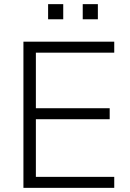

<svg xmlns="http://www.w3.org/2000/svg" viewBox="-20 -906 625 926"><path d="M93 0H531V-53H153V-331H509V-384H153V-652H531V-705H93ZM379 -813H452V-886H379ZM212 -813H285V-886H212Z"/></svg>

Font: Poppy and Pepper Light
Style: Regular
Weight: 300
Designer: Thy Ha
Foundry: Thy Ha
Version: Version 0.001;Glyphs 3.2 (3227)